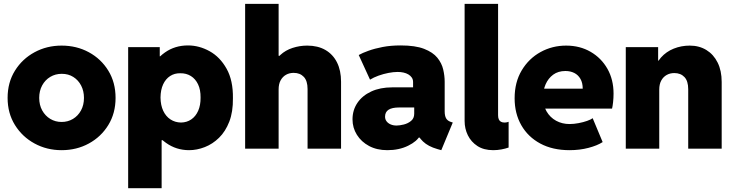

<svg xmlns="http://www.w3.org/2000/svg" viewBox="-20 -772 3808 997"><path d="M299.8 7.8Q223.1 7.8 159.4 -26.9Q95.7 -61.5 57.6 -122.8Q19.5 -184.1 19.5 -263.7Q19.5 -343.8 57.6 -405Q95.7 -466.3 159.4 -500.7Q223.1 -535.2 299.8 -535.2Q377.9 -535.2 441.4 -500.7Q504.9 -466.3 542.5 -405Q580.1 -343.8 580.1 -263.7Q580.1 -184.1 542.5 -122.8Q504.9 -61.5 441.4 -26.9Q377.9 7.8 299.8 7.8ZM299.8 -138.7Q332.5 -138.7 358.9 -154.5Q385.3 -170.4 400.6 -198.5Q416 -226.6 416 -263.7Q416 -299.3 401.4 -327.6Q386.7 -356 360.8 -372.3Q335 -388.7 300.8 -388.7Q267.6 -388.7 241 -372.8Q214.4 -356.9 199 -328.6Q183.6 -300.3 183.6 -263.7Q183.6 -226.6 199.2 -198.5Q214.8 -170.4 241.2 -154.5Q267.6 -138.7 299.8 -138.7Z M645.5 205.1V-527.3H809.6V-479.5H832L807.6 -420.9V-103.5L845.7 -43.9H819.3V205.1ZM961.9 7.8Q895 7.8 841.8 -30.3Q788.6 -68.4 757.3 -131.6Q726.1 -194.8 725.6 -269.5Q726.1 -341.8 755.4 -402.3Q784.7 -462.9 836.4 -499.5Q888.2 -536.1 956.1 -536.1Q1014.2 -536.1 1068.4 -506.1Q1122.6 -476.1 1156.7 -415Q1190.9 -354 1189.5 -261.7Q1190.4 -191.4 1170.7 -140.4Q1150.9 -89.4 1117.4 -56.6Q1084 -23.9 1043.2 -8.1Q1002.4 7.8 961.9 7.8ZM919.9 -135.7Q950.2 -136.2 973.1 -151.9Q996.1 -167.5 1009 -196.5Q1022 -225.6 1021.5 -265.6Q1022 -305.7 1008.5 -334Q995.1 -362.3 971.2 -377.2Q947.3 -392.1 916 -391.6Q886.2 -392.1 863.3 -377.2Q840.3 -362.3 827.1 -334Q814 -305.7 813.5 -265.6Q814 -225.6 827.6 -196.5Q841.3 -167.5 865.2 -151.9Q889.2 -136.2 919.9 -135.7Z M1252.9 0V-752H1426.8V-482.4H1457L1401.4 -423.8Q1409.2 -461.9 1435.8 -486.6Q1462.4 -511.2 1499.3 -523.2Q1536.1 -535.2 1575.2 -535.2Q1630.4 -535.2 1669.7 -512.5Q1709 -489.7 1730 -447.8Q1751 -405.8 1751 -347.7V0H1577.1V-309.6Q1577.1 -352.1 1557.6 -372.8Q1538.1 -393.6 1504.9 -393.6Q1482.9 -393.6 1465.3 -383.8Q1447.8 -374 1437.3 -355Q1426.8 -335.9 1426.8 -307.6V0Z M1991.2 7.8Q1937 7.8 1896.5 -13.9Q1856 -35.6 1833.3 -72Q1810.5 -108.4 1810.5 -152.3Q1810.5 -200.2 1835.9 -237.8Q1861.3 -275.4 1907.7 -296.9Q1954.1 -318.4 2016.6 -318.4H2151.4V-213.9H2052.7Q2015.6 -213.9 1997.6 -202.1Q1979.5 -190.4 1979.5 -166Q1979.5 -152.3 1987.3 -142.1Q1995.1 -131.8 2008.5 -126Q2022 -120.1 2039.1 -120.1Q2055.2 -120.1 2076.9 -125.5Q2098.6 -130.9 2114.7 -144.3Q2130.9 -157.7 2130.9 -181.6V-250L2125 -269.5V-345.7Q2125 -359.4 2118.4 -369.1Q2111.8 -378.9 2100.6 -385.5Q2089.4 -392.1 2075 -395.3Q2060.5 -398.4 2044.9 -398.4Q2022.9 -398.4 1996.8 -393.3Q1970.7 -388.2 1945.6 -379.2Q1920.4 -370.1 1901.4 -358.4L1842.8 -486.3Q1861.8 -497.1 1893.6 -508.5Q1925.3 -520 1967.5 -528.1Q2009.8 -536.1 2060.5 -536.1Q2136.7 -536.1 2182.4 -518.3Q2228 -500.5 2251 -472.2Q2273.9 -443.8 2281.5 -410.9Q2289.1 -377.9 2289.1 -347.7V-194.3Q2289.1 -170.4 2296.4 -157.7Q2303.7 -145 2319.3 -139.6L2331.1 -135.7L2271.5 7.8L2251 2Q2203.1 -11.7 2176.5 -37.4Q2149.9 -63 2144.5 -87.9L2187.5 -57.6H2109.4L2161.1 -68.4Q2146.5 -38.6 2099.6 -15.4Q2052.7 7.8 1991.2 7.8Z M2541 7.8Q2492.2 7.8 2459.2 -13.7Q2426.3 -35.2 2409.4 -69.6Q2392.6 -104 2392.6 -143.6V-752H2566.4V-173.8Q2566.4 -160.6 2570.1 -152.3Q2573.7 -144 2581.1 -139.9Q2588.4 -135.7 2599.6 -135.7Q2607.9 -135.7 2613 -137.2Q2618.2 -138.7 2621.1 -139.6V-5.9Q2604.5 0 2583.5 3.9Q2562.5 7.8 2541 7.8Z M2937.5 7.8Q2849.6 7.8 2785.6 -26.6Q2721.7 -61 2687 -121.8Q2652.3 -182.6 2652.3 -261.7Q2652.3 -345.2 2689.2 -406.7Q2726.1 -468.3 2786.9 -501.7Q2847.7 -535.2 2919.9 -535.2Q2991.2 -535.2 3046.9 -502.9Q3102.5 -470.7 3134.3 -414.6Q3166 -358.4 3166 -286.1Q3166 -263.7 3163.6 -241.5Q3161.1 -219.2 3158.2 -208H2788.1V-311.5H3005.9Q3005.9 -341.8 2994.1 -362.3Q2982.4 -382.8 2962.2 -393.1Q2941.9 -403.3 2916 -403.3Q2878.4 -403.3 2852.5 -384.3Q2826.7 -365.2 2813.2 -334.2Q2799.8 -303.2 2799.8 -267.6Q2799.8 -225.1 2818.1 -193.6Q2836.4 -162.1 2867.7 -145Q2898.9 -127.9 2937.5 -127.9Q2960 -127.9 2984.4 -132.6Q3008.8 -137.2 3028.8 -144.3Q3048.8 -151.4 3057.6 -158.2L3109.4 -34.2Q3081.5 -16.1 3035.9 -4.2Q2990.2 7.8 2937.5 7.8Z M3229.5 0V-527.3H3397.5V-457H3421.9L3376 -397.5Q3384.8 -442.4 3412.1 -473.1Q3439.5 -503.9 3478.5 -519.5Q3517.6 -535.2 3561.5 -535.2Q3610.8 -535.2 3648.2 -512.2Q3685.5 -489.3 3706.5 -447Q3727.5 -404.8 3727.5 -346.7V0H3553.7V-308.6Q3553.7 -351.1 3534.2 -371.8Q3514.6 -392.6 3481.4 -392.6Q3459.5 -392.6 3441.9 -382.8Q3424.3 -373 3413.8 -354Q3403.3 -335 3403.3 -306.6V0Z"/></svg>

Font: Reddit Sans Black
Style: Regular
Weight: 900
Version: Version 1.014